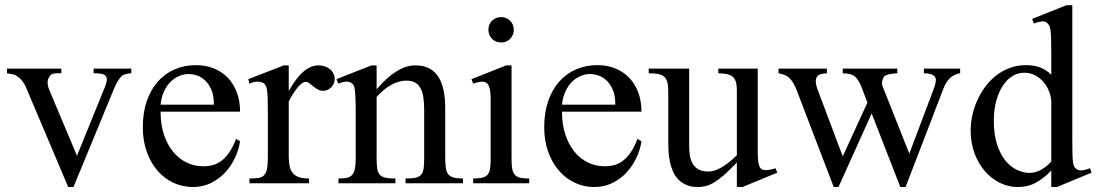

<svg xmlns="http://www.w3.org/2000/svg" viewBox="-20 -715 4278 749"><path d="M492.2 -429.2Q479 -428.2 470.5 -426Q461.9 -423.8 455.6 -419.4Q447.3 -411.1 439.9 -399.4Q432.6 -387.7 425.3 -370.1L266.6 14.6H246.1L85.4 -364.7Q80.6 -377 75.7 -385.7Q70.8 -394.5 65.4 -400.9Q60.1 -407.2 54.2 -412.1Q48.3 -417 41.5 -421.4Q37.1 -423.8 28.8 -425.3Q20.5 -426.8 7.3 -429.2V-447.3H219.2V-429.2H205.1Q195.8 -429.2 188 -427.5Q180.2 -425.8 176.3 -420.4Q166.5 -410.2 165.8 -394.5Q165 -378.9 176.3 -354.5L280.3 -107.4L384.8 -364.7Q393.6 -385.3 396 -397.5Q398.4 -409.7 393.1 -418Q391.6 -419.9 388.9 -421.9Q386.2 -423.8 381.1 -425.5Q376 -427.2 367.4 -428.2Q358.9 -429.2 345.2 -429.2V-447.3H492.2Z M916.5 -163.6Q911.6 -130.9 896.5 -98.9Q881.3 -66.9 857.9 -41.7Q834.5 -16.6 802.7 -1Q771 14.6 732.4 14.6Q692.9 14.6 657.2 -1.7Q621.6 -18.1 595 -48.6Q568.4 -79.1 552.7 -122.3Q537.1 -165.5 537.1 -218.8Q537.1 -275.4 552.5 -320.3Q567.9 -365.2 595.5 -396.5Q623 -427.7 661.1 -444.3Q699.2 -460.9 744.6 -460.9Q781.7 -460.9 813.2 -448.5Q844.7 -436 867.7 -412.6Q890.6 -389.2 903.6 -355.5Q916.5 -321.8 916.5 -279.3H606.4Q606.4 -229.5 619.6 -189.9Q632.8 -150.4 655.3 -123Q677.7 -95.7 707.3 -81.3Q736.8 -66.9 769.5 -66.4Q791.5 -65.9 810.3 -71Q829.1 -76.2 845.2 -88.6Q861.3 -101.1 875.2 -121.8Q889.2 -142.6 900.9 -173.3ZM814.5 -306.6Q814.5 -343.8 803.7 -366.9Q793 -390.1 777.8 -403.3Q762.7 -416.5 746.1 -421.4Q729.5 -426.3 717.3 -426.3Q697.8 -426.3 679 -418.5Q660.2 -410.6 645 -395.5Q629.9 -380.4 619.6 -357.9Q609.4 -335.4 606.4 -306.6Z M1285.6 -406.2Q1285.6 -397.5 1282.2 -389.2Q1278.8 -380.9 1272.7 -374.8Q1266.6 -368.7 1258.5 -364.7Q1250.5 -360.8 1241.2 -360.8Q1229 -360.8 1219.5 -366.2Q1210 -371.6 1202.1 -378.2Q1194.3 -384.8 1187 -390.1Q1179.7 -395.5 1171.9 -395.5Q1159.7 -395.5 1142.3 -375.2Q1125 -355 1106.4 -319.3V-104Q1106.4 -83 1109.9 -66.9Q1113.3 -50.8 1122.1 -40Q1130.9 -29.3 1146.2 -23.9Q1161.6 -18.6 1185.5 -18.6V0H953.1V-18.6Q974.1 -18.6 988 -20.8Q1002 -22.9 1010 -31.2Q1018.1 -39.6 1021.5 -56.2Q1024.9 -72.8 1024.9 -101.1V-274.4Q1024.9 -309.6 1024.2 -330.3Q1023.4 -351.1 1021.7 -362.8Q1020 -374.5 1017.1 -379.9Q1014.2 -385.3 1010.3 -389.6Q999.5 -395.5 986.6 -396.5Q973.6 -397.5 953.1 -388.7L948.7 -406.2L1087.4 -460H1106.4V-359.9Q1162.1 -460 1222.2 -460Q1235.4 -460 1247.1 -456.1Q1258.8 -452.1 1267.3 -445.1Q1275.9 -438 1280.8 -428Q1285.6 -418 1285.6 -406.2Z M1562 0V-18.6Q1586.9 -18.6 1601.3 -21.7Q1615.7 -24.9 1623.3 -33.9Q1630.9 -43 1632.8 -59.1Q1634.8 -75.2 1634.8 -101.1V-283.7Q1634.8 -314 1631.3 -336.2Q1627.9 -358.4 1619.6 -372.6Q1611.3 -386.7 1598.1 -393.6Q1585 -400.4 1564.9 -400.4Q1536.6 -400.4 1507.6 -384.8Q1478.5 -369.1 1449.2 -336.9V-101.1Q1449.2 -74.7 1451.4 -58.6Q1453.6 -42.5 1461.4 -33.7Q1469.2 -24.9 1483.6 -21.7Q1498 -18.6 1522.5 -18.6V0H1300.3V-18.6Q1321.3 -18.6 1334.5 -21.7Q1347.7 -24.9 1355 -34.2Q1362.3 -43.5 1365 -59.6Q1367.7 -75.7 1367.7 -101.1V-267.6Q1367.7 -307.6 1366.7 -330.6Q1365.7 -353.5 1364 -365.7Q1362.3 -377.9 1359.6 -382.3Q1356.9 -386.7 1353 -389.6Q1336.9 -403.8 1300.3 -388.7L1292.5 -406.2L1429.2 -460H1449.2V-366.7Q1528.8 -460 1599.6 -460Q1632.3 -460 1654.8 -448Q1677.2 -436 1690.9 -414.1Q1704.6 -392.1 1710.7 -361.3Q1716.8 -330.6 1716.8 -293V-101.1Q1716.8 -76.2 1719.2 -60.1Q1721.7 -43.9 1729 -34.9Q1736.3 -25.9 1750 -22.2Q1763.7 -18.6 1786.1 -18.6V0Z M1984.4 -599.6Q1984.4 -578.6 1970.5 -564Q1956.5 -549.3 1935.1 -549.3Q1913.6 -549.3 1899.4 -563.5Q1885.3 -577.6 1885.3 -599.6Q1885.3 -610.4 1889.2 -619.4Q1893.1 -628.4 1899.9 -634.8Q1906.7 -641.1 1915.8 -644.8Q1924.8 -648.4 1935.1 -648.4Q1945.3 -648.4 1954.3 -644.5Q1963.4 -640.6 1970 -634Q1976.6 -627.4 1980.5 -618.7Q1984.4 -609.9 1984.4 -599.6ZM1825.7 0V-18.6Q1846.7 -18.6 1860.1 -21.5Q1873.5 -24.4 1881.1 -32.5Q1888.7 -40.5 1891.4 -54.9Q1894 -69.3 1894 -91.8V-331.1Q1894 -363.3 1887 -379.9Q1879.9 -396.5 1860.4 -396.5Q1853.5 -396.5 1845.2 -394.5Q1836.9 -392.6 1825.7 -388.7L1819.3 -406.2L1954.6 -460H1975.6V-91.8Q1975.6 -69.3 1978.5 -54.9Q1981.4 -40.5 1989 -32.5Q1996.6 -24.4 2010 -21.5Q2023.4 -18.6 2044.4 -18.6V0Z M2482.4 -163.6Q2477.5 -130.9 2462.4 -98.9Q2447.3 -66.9 2423.8 -41.7Q2400.4 -16.6 2368.7 -1Q2336.9 14.6 2298.3 14.6Q2258.8 14.6 2223.1 -1.7Q2187.5 -18.1 2160.9 -48.6Q2134.3 -79.1 2118.7 -122.3Q2103 -165.5 2103 -218.8Q2103 -275.4 2118.4 -320.3Q2133.8 -365.2 2161.4 -396.5Q2189 -427.7 2227.1 -444.3Q2265.1 -460.9 2310.5 -460.9Q2347.7 -460.9 2379.2 -448.5Q2410.6 -436 2433.6 -412.6Q2456.5 -389.2 2469.5 -355.5Q2482.4 -321.8 2482.4 -279.3H2172.4Q2172.4 -229.5 2185.5 -189.9Q2198.7 -150.4 2221.2 -123Q2243.7 -95.7 2273.2 -81.3Q2302.7 -66.9 2335.4 -66.4Q2357.4 -65.9 2376.2 -71Q2395 -76.2 2411.1 -88.6Q2427.2 -101.1 2441.2 -121.8Q2455.1 -142.6 2466.8 -173.3ZM2380.4 -306.6Q2380.4 -343.8 2369.6 -366.9Q2358.9 -390.1 2343.8 -403.3Q2328.6 -416.5 2312 -421.4Q2295.4 -426.3 2283.2 -426.3Q2263.7 -426.3 2244.9 -418.5Q2226.1 -410.6 2210.9 -395.5Q2195.8 -380.4 2185.5 -357.9Q2175.3 -335.4 2172.4 -306.6Z M2876.5 14.6H2854.5V-81.1Q2826.2 -51.3 2804.9 -32.7Q2783.7 -14.2 2766.4 -3.7Q2749 6.8 2733.9 10.7Q2718.8 14.6 2702.6 14.6Q2676.8 14.6 2658 6.6Q2639.2 -1.5 2626.2 -14.9Q2613.3 -28.3 2605.5 -45.9Q2597.7 -63.5 2593.5 -82.8Q2589.4 -102.1 2588.1 -122.1Q2586.9 -142.1 2586.9 -159.7V-359.9Q2586.9 -381.8 2583 -395.5Q2579.1 -409.2 2570.1 -416.5Q2561 -423.8 2546.4 -426.5Q2531.7 -429.2 2510.7 -429.2V-447.3H2668.5V-147.9Q2668.5 -128.9 2670.9 -110.6Q2673.3 -92.3 2681.4 -77.9Q2689.5 -63.5 2704.1 -54.7Q2718.8 -45.9 2742.7 -45.9Q2752.4 -45.9 2763.9 -48.8Q2775.4 -51.8 2789.3 -59.1Q2803.2 -66.4 2819.3 -78.6Q2835.4 -90.8 2854.5 -109.4V-363.8Q2854.5 -384.3 2850.3 -396.7Q2846.2 -409.2 2837.4 -416.3Q2828.6 -423.3 2814.9 -426Q2801.3 -428.7 2782.2 -429.2V-447.3H2936V-118.7Q2936 -98.6 2937.7 -85.7Q2939.5 -72.8 2943.1 -64.9Q2946.8 -57.1 2952.6 -54.2Q2958.5 -51.3 2966.3 -51.3Q2973.1 -51.3 2983.9 -53Q2994.6 -54.7 3005.4 -58.6L3012.2 -41.5Z M3725.6 -429.2Q3682.1 -423.3 3661.6 -372.6L3512.7 14.6H3492.2L3380.4 -272.5L3251 14.6H3232.4L3088.4 -361.8Q3081.1 -379.9 3074.2 -391.6Q3067.4 -403.3 3060.1 -409.7Q3054.7 -416.5 3043.5 -421.4Q3032.2 -426.3 3017.1 -429.2V-447.3H3205.6V-429.2Q3179.7 -427.7 3170.9 -420.4Q3162.6 -412.1 3162.4 -398.4Q3162.1 -384.8 3170.9 -361.8L3267.6 -105L3363.8 -314.9L3338.4 -381.3Q3326.7 -410.2 3307.6 -421.4Q3296.4 -427.7 3267.6 -429.2V-447.3H3480.5V-429.2Q3462.4 -428.2 3450.2 -425.8Q3438 -423.3 3430.7 -418Q3427.7 -415 3425.3 -409.9Q3422.9 -404.8 3421.6 -398.4Q3420.4 -392.1 3421.1 -385.3Q3421.9 -378.4 3425.3 -372.6L3527.3 -115.7L3620.1 -361.8Q3630.9 -389.2 3630.9 -404.3Q3630.9 -407.2 3629.4 -411.4Q3627.9 -415.5 3623 -419.7Q3618.2 -423.8 3608.9 -426.5Q3599.6 -429.2 3584 -429.2V-447.3H3725.6Z M4103 14.6H4081.1V-49.8Q4051.3 -18.6 4020.5 -2Q3989.7 14.6 3950.7 14.6Q3913.6 14.6 3880.1 -2Q3846.7 -18.6 3821.5 -47.9Q3796.4 -77.1 3781.5 -117.4Q3766.6 -157.7 3766.6 -205.1Q3766.6 -233.9 3772.9 -264.2Q3779.3 -294.4 3792 -322.8Q3804.7 -351.1 3823.2 -376.2Q3841.8 -401.4 3865.7 -420.2Q3889.6 -439 3919.4 -450Q3949.2 -460.9 3983.9 -460.9Q4013.2 -460.9 4037.4 -451.9Q4061.5 -442.9 4081.1 -423.3V-506.3Q4081.1 -543.5 4080.3 -564.9Q4079.6 -586.4 4077.9 -598.4Q4076.2 -610.4 4073.2 -615.2Q4070.3 -620.1 4065.9 -624.5Q4057.6 -632.8 4045.2 -631.6Q4032.7 -630.4 4013.2 -623.5L4006.3 -641.1L4140.6 -694.8H4163.1V-177.2Q4163.1 -141.1 4163.6 -119.4Q4164.1 -97.7 4165.5 -85Q4167 -72.3 4169.9 -66.4Q4172.9 -60.5 4178.2 -56.6Q4187 -49.3 4200 -50.3Q4212.9 -51.3 4232.4 -58.6L4238.3 -41.5ZM4081.1 -315.9Q4081.1 -334.5 4074 -354.5Q4066.9 -374.5 4053.7 -391.4Q4040.5 -408.2 4021.5 -419.4Q4002.4 -430.7 3978 -431.2Q3953.1 -432.1 3931.2 -419.2Q3909.2 -406.2 3892.8 -381.8Q3876.5 -357.4 3866.7 -322.3Q3856.9 -287.1 3856.9 -244.1Q3856.9 -189.9 3869.6 -151.4Q3882.3 -112.8 3902.3 -88.4Q3922.4 -64 3946.8 -52.5Q3971.2 -41 3994.6 -40.5Q4018.1 -40.5 4039.1 -51.5Q4060.1 -62.5 4081.1 -84.5Z"/></svg>

Font: Doulos SIL Phon
Style: Regular
Weight: 400
Designer: Walt Agee, Victor Gaultney, Peter Martin, Debbi Hosken, Becca Hirsbrunner
Foundry: SIL International
Version: Version 5.000